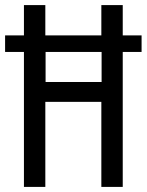

<svg xmlns="http://www.w3.org/2000/svg" viewBox="-22 -734 576 754"><path d="M72 0V-530H-2V-595H72V-714H156V-595H376V-714H460V-595H534V-530H460V0H376V-334H156V0ZM157 -412H377V-530H157Z"/></svg>

Font: Noto Sans Tamil ExtraCondensed
Style: Regular
Weight: 400
Width: 2
Designer: Jelle Bosma - Monotype Design Team
Foundry: Monotype Imaging Inc.
Version: Version 2.004; ttfautohint (v1.8.4.7-5d5b)